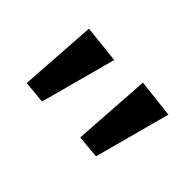

<svg xmlns="http://www.w3.org/2000/svg" viewBox="-49 -908 619 619"><g transform="rotate(45 260.5 -598.5)"><path d="M220 -722 150 -463 73 -470 91 -736ZM468 -721 398 -461 319 -468 337 -736Z"/></g></svg>

Font: BioRhyme Expanded
Style: Bold
Weight: 700
Width: 7
Designer: Aoife Mooney
Foundry: Aoife Mooney Type
Version: Version 1.000